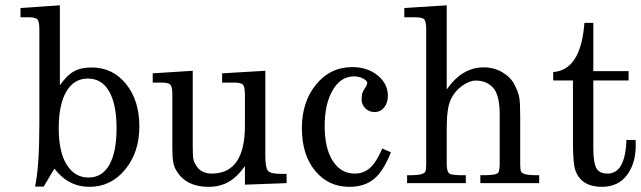

<svg xmlns="http://www.w3.org/2000/svg" viewBox="-20 -702 2457 736"><path d="M188.5 -55.7 147.5 13.2H114.3Q130.9 -62 130.9 -227.1V-588.9Q130.9 -618.7 123.8 -627.2Q116.7 -635.7 90.8 -635.7H58.6V-671.4L209.5 -681.6V-375Q235.4 -412.6 262.7 -428Q290 -443.4 331.1 -443.4Q412.1 -443.4 463.1 -380.1Q514.2 -316.9 514.2 -217.3Q514.2 -117.7 459.5 -51.8Q404.8 14.2 323.2 14.2Q241.7 14.2 188.5 -55.7ZM319.1 -21.5Q371.6 -21.5 399.2 -70.3Q426.8 -119.1 426.8 -210.2Q426.8 -301.3 398.7 -351.1Q370.6 -400.9 316.9 -400.9Q263.2 -400.9 234.1 -350.8Q205.1 -300.8 205.1 -210.2Q205.1 -119.6 235.8 -70.6Q266.6 -21.5 319.1 -21.5Z M1078.6 0 918.9 5.9V-65.4Q889.2 -23.4 856.2 -4.6Q823.2 14.2 778.8 14.2Q694.8 14.2 657.7 -45.4Q647.5 -61 644 -80.6Q640.6 -100.1 640.6 -136.7V-338.4Q640.6 -368.7 633.5 -377Q626.5 -385.3 600.6 -385.3H565.4V-420.9L718.8 -430.7V-144.5Q718.8 -106 721.2 -92.8Q723.6 -79.6 732.9 -65.9Q752 -36.6 791.5 -36.6Q918.9 -36.6 918.9 -220.2V-337.4Q918.9 -368.2 911.9 -376.7Q904.8 -385.3 878.9 -385.3H831.5V-420.9L997.1 -430.7V-104Q997.1 -59.1 1007.1 -47.4Q1017.1 -35.6 1055.2 -35.6H1078.6Z M1478.5 -118.2Q1450.2 -46.4 1413.8 -16.1Q1377.4 14.2 1319.3 14.2Q1238.3 14.2 1187.7 -47.6Q1137.2 -109.4 1137.2 -210.4Q1137.2 -311.5 1191.7 -378.2Q1246.1 -444.8 1330.6 -444.8Q1388.2 -444.8 1427.5 -413.1Q1466.8 -381.3 1466.8 -335Q1466.8 -307.1 1452.4 -289.8Q1438 -272.5 1416 -272.5Q1394 -272.5 1380.1 -287.1Q1366.2 -301.8 1366.2 -319.8Q1366.2 -337.9 1369.6 -346.7Q1373 -355.5 1380.4 -366.2Q1387.7 -377 1387.7 -384.5Q1387.7 -392.1 1372.6 -400.6Q1357.4 -409.2 1336.9 -409.2Q1286.1 -409.2 1255.4 -356.4Q1224.6 -303.7 1224.6 -218.8Q1224.6 -133.8 1255.6 -85.2Q1286.6 -36.6 1339.8 -36.6Q1374.5 -36.6 1399.2 -59.1Q1423.8 -81.5 1445.3 -132.8Z M1692.4 -358.9Q1751 -443.8 1834 -443.8Q1874 -443.8 1906 -424.8Q1938 -405.8 1952.6 -377Q1967.3 -348.1 1970.7 -327.4Q1974.1 -306.6 1974.1 -256.8V-73.7Q1974.1 -52.7 1977.1 -44.9Q1982.9 -30.3 2034.2 -30.3H2046.9V0H1821.3V-30.3H1834.5Q1886.2 -30.3 1890.9 -41.5Q1895.5 -52.7 1895.5 -74.7V-264.6Q1895.5 -329.6 1875 -359.9Q1849.6 -393.1 1803.7 -393.1Q1779.8 -393.1 1751.5 -373Q1723.1 -353 1707.8 -320.3Q1692.4 -287.6 1692.4 -210V-74.7Q1692.4 -38.6 1707 -34.4Q1721.7 -30.3 1752.9 -30.3H1765.6V0H1540.5V-30.3H1553.7Q1605 -30.3 1610.8 -44.9Q1613.8 -52.7 1613.8 -74.2V-588.9Q1613.8 -618.7 1606.7 -627.2Q1599.6 -635.7 1573.7 -635.7H1529.8V-671.4L1692.4 -681.6Z M2417 -144.5Q2417 -75.7 2383.3 -30.8Q2349.6 14.2 2287.1 14.2Q2210 14.2 2186.5 -46.4Q2176.3 -71.8 2176.3 -156.2V-393.6H2100.6V-425.8Q2207 -433.6 2220.2 -614.3H2254.4V-429.2H2389.6V-393.6H2254.4V-135.3Q2254.4 -78.6 2265.9 -57.6Q2277.3 -36.6 2309.1 -36.6Q2377 -36.6 2381.3 -165.5H2416.5Q2417 -161.1 2417 -144.5Z"/></svg>

Font: RIT Rachana
Style: Regular
Weight: 400
Designer: Hussain KH
Version: 1.4.7